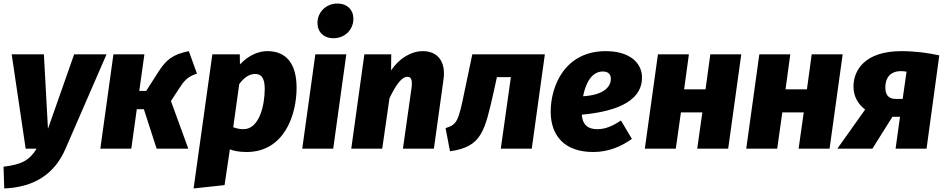

<svg xmlns="http://www.w3.org/2000/svg" viewBox="-39 -840 5343 1085"><path d="M563 -533H380L232 -112L209 -533H27L106 0H168C129 64 85 90 -19 102L-15 225C156 218 270 142 331 1Z M1028 -551C935 -532 901 -502 858 -437L787 -326H748L777 -533H602L528 0H703L734 -223H774L846 0H1025L927 -269L970 -335C1000 -382 1020 -407 1074 -424Z M1055 225 1230 206 1260 4C1278 11 1307 19 1354 19C1567 19 1637 -190 1637 -344C1637 -476 1582 -551 1472 -551C1426 -551 1370 -532 1317 -476L1316 -533H1161ZM1337 -110C1313 -110 1295 -115 1279 -121L1313 -365C1340 -402 1370 -422 1403 -422C1433 -422 1457 -406 1457 -338C1457 -244 1426 -110 1337 -110Z M1845 -624C1909 -624 1958 -671 1958 -734C1958 -784 1923 -820 1868 -820C1805 -820 1755 -773 1755 -710C1755 -660 1790 -624 1845 -624ZM1918 -533H1743L1669 0H1844Z M2351 -551C2282 -551 2215 -508 2171 -442L2172 -533H2020L1946 0H2121L2162 -285C2198 -360 2231 -406 2263 -406C2281 -406 2293 -394 2287 -346L2238 0H2413L2467 -389C2482 -491 2435 -551 2351 -551Z M3040 -533H2630L2586 -323C2551 -150 2542 -136 2479 -116L2504 15C2685 -11 2700 -98 2752 -326L2769 -404H2848L2791 0H2966Z M3589 -402C3589 -486 3518 -551 3384 -551C3153 -551 3073 -354 3073 -209C3073 -74 3150 19 3314 19C3400 19 3473 -13 3532 -55L3470 -159C3420 -126 3381 -110 3336 -110C3289 -110 3253 -130 3249 -192C3410 -207 3589 -253 3589 -402ZM3256 -296C3270 -366 3302 -436 3368 -436C3402 -436 3413 -416 3413 -394C3413 -357 3384 -304 3256 -296Z M3901 0H4076L4150 -533H3975L3948 -335H3827L3854 -533H3679L3605 0H3780L3809 -205H3930Z M4474 0H4649L4723 -533H4548L4521 -335H4400L4427 -533H4252L4178 0H4353L4382 -205H4503Z M5055 -551C4846 -551 4784 -441 4784 -351C4784 -294 4810 -252 4850 -221L4693 0H4891L5004 -180H5047L5022 0H5197L5269 -527C5207 -541 5132 -551 5055 -551ZM5053 -438C5063 -438 5073 -437 5084 -435L5062 -281H5023C4981 -281 4964 -305 4964 -346C4964 -397 4989 -438 5053 -438Z"/></svg>

Font: Fira Sans ExtraBold
Style: Italic
Weight: 800
Italic angle: -8°
Designer: bBox Type GmbH & Carrois Corporate GbR & Edenspiekermann AG
Foundry: bBox Type GmbH & Carrois Corporate GbR & Edenspiekermann AG
Version: Version 4.301;PS 004.301;hotconv 1.0.88;makeotf.lib2.5.64775